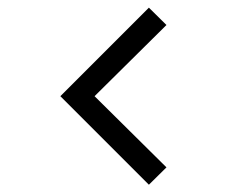

<svg xmlns="http://www.w3.org/2000/svg" viewBox="-20 -570 654 509"><path d="M374.7 -80.3 140 -315 374.7 -549.7 421.3 -503.7 230.7 -315 421.3 -126.3Z"/></svg>

Font: Manrope
Style: Regular
Weight: 400
Designer: Mikhail Sharanda
Foundry: Mikhail Sharanda
Version: Version 4.503